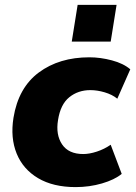

<svg xmlns="http://www.w3.org/2000/svg" viewBox="-20 -753 554 784"><path d="M289 11Q197 11 135.5 -25.5Q74 -62 48 -126Q22 -190 35 -272Q55 -395 138.5 -457Q222 -519 345 -519Q390 -519 437 -506.5Q484 -494 512 -470L459 -350Q438 -367 407.5 -376Q377 -385 349 -385Q299 -385 263 -356Q227 -327 217 -263Q207 -203 233.5 -163.5Q260 -124 320 -124Q345 -124 375.5 -134Q406 -144 432 -162L477 -43Q448 -19 396.5 -4Q345 11 289 11ZM273 -583 297 -733H456L432 -583Z"/></svg>

Font: Mulish ExtraLight Black
Style: Italic
Weight: 900
Italic angle: -9°
Version: Version 3.603